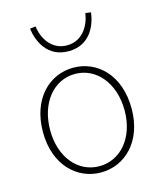

<svg xmlns="http://www.w3.org/2000/svg" viewBox="-119 -880 824 979"><g transform="rotate(-15 293.0 -390.0)"><path d="M293 13C419 13 527 -88 527 -262C527 -439 419 -540 293 -540C167 -540 59 -439 59 -262C59 -88 167 13 293 13ZM293 -20C181 -20 97 -118 97 -262C97 -407 181 -507 293 -507C405 -507 490 -407 490 -262C490 -118 405 -20 293 -20ZM293 -627C405 -627 445 -719 454 -789L425 -793C416 -729 375 -658 293 -658C211 -658 170 -729 162 -793L132 -789C141 -719 182 -627 293 -627Z"/></g></svg>

Font: Harano Aji Gothic KR ExtraLight
Style: Regular
Weight: 250
Foundry: Masamichi Hosoda
Version: HaranoAjiGothicKR-ExtraLight version 20220220;ttx 4.29.1